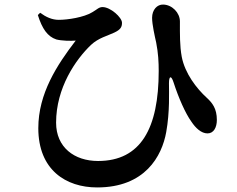

<svg xmlns="http://www.w3.org/2000/svg" viewBox="-20 -768 1040 842"><path d="M146 -702C165 -642 188 -608 227 -595C250 -589 290 -588 312 -590C230 -483 148 -358 148 -206C148 -23 269 54 406 54C616 54 690 -83 709 -189C725 -278 721 -365 721 -403C721 -436 731 -438 741 -407C763 -339 793 -271 819 -235C838 -206 863 -183 890 -183C917 -183 931 -209 931 -242C931 -292 911 -317 887 -339C842 -380 791 -446 777 -519C768 -568 769 -618 769 -674C769 -712 735 -747 696 -748C669 -749 647 -725 647 -690C647 -660 659 -608 665 -581C674 -535 676 -496 676 -457C676 -206 598 -62 410 -62C306 -62 226 -122 226 -230C226 -383 312 -507 379 -571C412 -602 452 -611 481 -625C509 -638 515 -650 515 -668C515 -692 464 -737 430 -737C413 -737 407 -727 384 -714C348 -692 277 -681 238 -681C208 -681 182 -693 156 -712Z"/></svg>

Font: Noto Serif JP
Style: Bold
Weight: 700
Designer: Ryoko NISHIZUKA 西塚涼子 (kana & ideographs); Frank Grießhammer (Latin, Greek & Cyrillic); Wenlong ZHANG 张文龙 (bopomofo); San
Foundry: Adobe
Version: Version 2.001;hotconv 1.1.0;makeotfexe 2.6.0